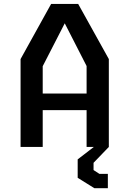

<svg xmlns="http://www.w3.org/2000/svg" viewBox="-20 -750 660 980"><path d="M85 0H198V-188H422V0H459L376.5 63.5V157.5L461.5 210.5H530.5V137.5H487.5L457.5 118V81L535.5 0V-448.5L379 -730H241L85 -448.5ZM198 -272.5V-412L310.5 -631L422 -413V-272.5Z"/></svg>

Font: Monaspace Krypton Medium
Style: Regular
Weight: 500
Designer: Riley Cran & the Lettermatic Team
Foundry: Lettermatic
Version: Version 1.101 (Monaspace Krypton)